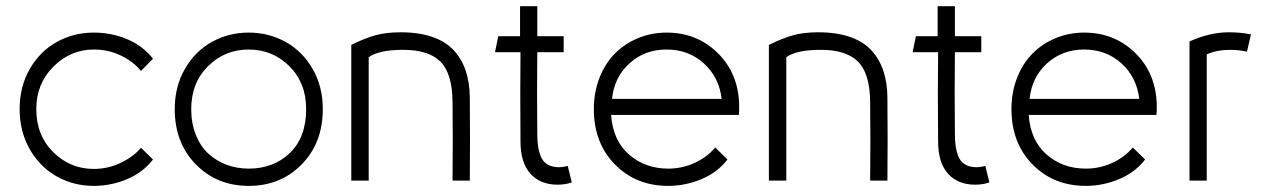

<svg xmlns="http://www.w3.org/2000/svg" viewBox="-20 -588 4128 625"><path d="M478 -68.8Q445.8 -26.9 393.8 -4.9Q341.8 17.1 285.2 17.1Q218.8 17.1 163.8 -14.2Q108.9 -45.4 76.4 -103Q43.9 -160.6 43.9 -232.9Q43.9 -306.2 77.1 -363.8Q110.4 -421.4 165.3 -451.7Q220.2 -481.9 285.2 -481.9Q343.3 -481.9 394 -460.4Q444.8 -439 478 -397L439 -356.9Q414.6 -387.2 373.8 -407Q333 -426.8 285.2 -426.8Q209.5 -426.8 153.8 -371.1Q98.1 -315.4 98.1 -232.9Q98.1 -147.5 153.3 -92.8Q208.5 -38.1 285.2 -38.1Q331.5 -38.1 372.8 -57.9Q414.1 -77.6 439 -106.9Z M602.5 -232.9Q602.5 -186.5 617.4 -149.2Q632.3 -111.8 658 -88.1Q683.6 -64.5 717.3 -51.8Q751 -39.1 789.6 -39.1Q870.6 -39.1 923.6 -90.1Q976.6 -141.1 976.6 -232.9Q976.6 -318.4 921.9 -372.6Q867.2 -426.8 789.6 -426.8Q711.9 -426.8 657.2 -372.6Q602.5 -318.4 602.5 -232.9ZM548.8 -232.9Q548.8 -306.2 582 -363.8Q615.2 -421.4 669.9 -451.7Q724.6 -481.9 789.6 -481.9Q854.5 -481.9 909.4 -451.7Q964.4 -421.4 997.6 -363.8Q1030.8 -306.2 1030.8 -232.9Q1030.8 -123 962.2 -53Q893.6 17.1 789.6 17.1Q686 17.1 617.4 -53Q548.8 -123 548.8 -232.9Z M1180.2 0H1123.5V-441.9Q1169.4 -464.4 1203.6 -473.6Q1237.8 -482.9 1284.2 -482.9Q1344.2 -482.9 1388.2 -467.5Q1432.1 -452.1 1458 -423.3Q1483.9 -394.5 1496.3 -356.7Q1508.8 -318.8 1509.3 -271Q1510.7 -135.7 1509.3 0H1453.1Q1454.6 -127.4 1453.1 -254.9Q1452.6 -348.1 1414.1 -387Q1375.5 -425.8 1292.5 -425.8Q1213.9 -425.8 1180.2 -401.9Z M1794.9 13.2Q1738.8 13.2 1706.5 -22.7Q1674.3 -58.6 1674.3 -127.9Q1672.9 -298.8 1674.3 -418H1591.3L1602.1 -470.2H1672.9V-567.9H1729V-470.2H1814.9V-418H1729Q1727.5 -285.6 1729 -153.8Q1729 -129.9 1731.4 -112.5Q1733.9 -95.2 1740.2 -79.1Q1746.6 -63 1760.3 -54Q1773.9 -44.9 1793.9 -43.9Q1806.2 -42.5 1828.1 -47.9L1841.3 5.9Q1819.8 13.2 1794.9 13.2Z M2348.1 -68.8Q2315.9 -26.9 2263.4 -4.9Q2210.9 17.1 2155.3 17.1Q2050.3 17.1 1981.7 -52.7Q1913.1 -122.6 1913.1 -232.9Q1913.1 -288.1 1931.6 -335.2Q1950.2 -382.3 1982.2 -414.3Q2014.2 -446.3 2057.6 -464.1Q2101.1 -481.9 2149.9 -481.9Q2249 -481.9 2316.9 -414.8Q2384.8 -347.7 2386.2 -243.2Q2386.2 -222.7 2385.3 -213.9H1969.2Q1975.1 -130.9 2027.6 -85Q2080.1 -39.1 2155.3 -39.1Q2199.7 -39.1 2240.5 -57.4Q2281.2 -75.7 2308.1 -107.9ZM1972.2 -266.1H2329.1Q2320.8 -336.9 2271 -381.8Q2221.2 -426.8 2149.9 -426.8Q2078.6 -426.8 2029.1 -381.8Q1979.5 -336.9 1972.2 -266.1Z M2539.6 0H2482.9V-441.9Q2528.8 -464.4 2563 -473.6Q2597.2 -482.9 2643.6 -482.9Q2703.6 -482.9 2747.6 -467.5Q2791.5 -452.1 2817.4 -423.3Q2843.3 -394.5 2855.7 -356.7Q2868.2 -318.8 2868.7 -271Q2870.1 -135.7 2868.7 0H2812.5Q2814 -127.4 2812.5 -254.9Q2812 -348.1 2773.4 -387Q2734.9 -425.8 2651.9 -425.8Q2573.2 -425.8 2539.6 -401.9Z M3154.3 13.2Q3098.1 13.2 3065.9 -22.7Q3033.7 -58.6 3033.7 -127.9Q3032.2 -298.8 3033.7 -418H2950.7L2961.4 -470.2H3032.2V-567.9H3088.4V-470.2H3174.3V-418H3088.4Q3086.9 -285.6 3088.4 -153.8Q3088.4 -129.9 3090.8 -112.5Q3093.3 -95.2 3099.6 -79.1Q3106 -63 3119.6 -54Q3133.3 -44.9 3153.3 -43.9Q3165.5 -42.5 3187.5 -47.9L3200.7 5.9Q3179.2 13.2 3154.3 13.2Z M3707.5 -68.8Q3675.3 -26.9 3622.8 -4.9Q3570.3 17.1 3514.6 17.1Q3409.7 17.1 3341.1 -52.7Q3272.5 -122.6 3272.5 -232.9Q3272.5 -288.1 3291 -335.2Q3309.6 -382.3 3341.6 -414.3Q3373.5 -446.3 3417 -464.1Q3460.4 -481.9 3509.3 -481.9Q3608.4 -481.9 3676.3 -414.8Q3744.1 -347.7 3745.6 -243.2Q3745.6 -222.7 3744.6 -213.9H3328.6Q3334.5 -130.9 3387 -85Q3439.5 -39.1 3514.6 -39.1Q3559.1 -39.1 3599.9 -57.4Q3640.6 -75.7 3667.5 -107.9ZM3331.5 -266.1H3688.5Q3680.2 -336.9 3630.4 -381.8Q3580.6 -426.8 3509.3 -426.8Q3438 -426.8 3388.4 -381.8Q3338.9 -336.9 3331.5 -266.1Z M4039.1 -419.9Q4011.7 -425.8 3984.9 -425.8Q3941.4 -425.8 3908.2 -411.1V0H3852.1V-453.1Q3918.5 -482.9 3980 -482.9Q4018.6 -482.9 4052.2 -476.1Z"/></svg>

Font: Kreadon Light
Style: Regular
Weight: 300
Designer: kohakuno
Foundry: StudioGnu
Version: Version 1.000;Glyphs 3.1.2 (3151)